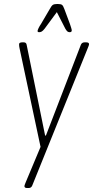

<svg xmlns="http://www.w3.org/2000/svg" viewBox="-20 -738 487 966"><path d="M117 208Q103 208 103 199Q103 195 105.5 189Q108 183 109 180L184 1L78 -497Q77 -500 76.5 -506Q76 -512 76 -515Q76 -521 81 -523Q86 -525 92 -525H99Q112 -525 114 -513L207 -56H211L387 -513Q392 -525 406 -525H413Q428 -525 428 -516Q428 -512 425.5 -506Q423 -500 422 -497L142 196Q137 208 124 208ZM177 -576Q169 -576 169 -582Q169 -586 174 -596.5Q179 -607 186 -617L230 -692Q239 -709 246 -713.5Q253 -718 269 -718Q286 -718 292 -713.5Q298 -709 304 -692L332 -617Q335 -608 338 -598.5Q341 -589 341 -585Q341 -576 331 -576Q324 -576 319.5 -579.5Q315 -583 309 -593L266 -677L204 -593Q196 -583 190 -579.5Q184 -576 177 -576Z"/></svg>

Font: Asap Semi Condensed Semi Condensed Thin
Style: Italic
Weight: 100
Width: 4
Italic angle: -6°
Designer: Pablo Cosgaya
Foundry: Omnibus-Type
Version: Version 3.001; ttfautohint (v1.8.4.7-5d5b)